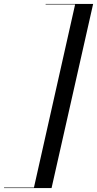

<svg xmlns="http://www.w3.org/2000/svg" viewBox="-116 -800 490 970"><path d="M-95.5 150V147.5H55.5L263.5 -777.5H114.5V-780H354.5L144.5 150Z"/></svg>

Font: Bodoni Moda 72pt
Style: Italic
Weight: 400
Italic angle: -13°
Designer: Owen Earl
Foundry: indestructible type
Version: Version 2.005